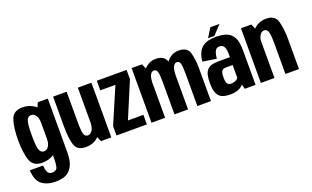

<svg xmlns="http://www.w3.org/2000/svg" viewBox="-97 -1226 3201 1969"><g transform="rotate(-20 1504.0 -241.0)"><path d="M232.8 231.9Q303.7 231.9 348.9 211.5Q394.2 191.1 422.6 137.8Q451.1 84.4 451.1 -13V-596.4H341.3L302.2 -498.1V-4.1Q302.2 94.7 284.1 113.7Q266 132.7 235.7 132.7Q216.8 132.7 202.5 123.4Q188.3 114.1 180.7 91.4Q173.1 68.7 171 32.1H26.3Q32 144.6 89.5 188.3Q147 231.9 232.8 231.9ZM175.5 2.8Q251.8 2.8 311.6 -38.2Q371.4 -79.1 371.4 -150.1L301.8 -212Q301.8 -160.3 281.6 -130.7Q261.5 -101.1 231.2 -101.1Q198.9 -101.1 183.4 -136Q167.9 -170.8 167.9 -299Q167.9 -426.7 183.4 -461.5Q198.9 -496.4 231.2 -496.4Q261.5 -496.4 281.6 -467.3Q301.8 -438.2 301.8 -387.6L370.3 -441.9Q370.3 -511.8 310.7 -556.6Q251.1 -601.4 174.8 -601.4Q73.4 -601.4 46.2 -517.8Q19 -434.1 19 -299.4Q19 -165.2 46.8 -81.2Q74.5 2.8 175.5 2.8Z M814.7 0H927.4V-596.4H779.2V-81.4ZM657 -596.5H509.2V-262.5Q509.2 -150.9 530.8 -73.2Q552.4 4.5 650.7 4.5Q744.5 4.5 798.8 -59.1Q853.1 -122.7 853.1 -203.4L779.6 -224.1Q779.6 -167.1 759.9 -134.2Q740.3 -101.2 709.5 -101.2Q680 -101.2 668.5 -133Q657 -164.7 657 -267.1Z M983.8 0H1315.5V-104.6H1147.6V-106.7L1311.1 -495.1V-596.4H986V-491.7H1151.1V-491.4L983.8 -102.4Z M1365.9 0H1514.5V-514.2L1479.4 -596.4H1365.9ZM1616.9 0H1765V-363Q1765 -446.7 1745.6 -523.8Q1726.1 -600.9 1627.5 -600.9Q1550 -600.9 1497 -535.4Q1444 -469.8 1444 -395.4L1513.7 -353.7Q1513.7 -430.5 1529.1 -462.8Q1544.5 -495.2 1571.8 -495.2Q1597.6 -495.2 1607.2 -465.6Q1616.9 -436 1616.9 -354.4ZM1866.6 0H2014.7V-363Q2014.7 -446.3 1995.6 -523.6Q1976.5 -600.9 1878.1 -600.9Q1800.6 -600.9 1747.7 -534.8Q1694.8 -468.7 1694.8 -395.4L1764.7 -353.7Q1764.7 -430.5 1780.1 -462.8Q1795.6 -495.2 1822.2 -495.2Q1848.1 -495.2 1857.3 -465.6Q1866.6 -436 1866.6 -354.4Z M2232.4 4.5Q2258.6 4.5 2281.2 -0.5Q2303.9 -5.4 2321.7 -13.8Q2339.6 -22.2 2351.8 -31.8Q2363.9 -41.4 2369.1 -51.8L2384.1 0H2501.7V-379.9Q2501.7 -466 2477.8 -514.3Q2453.9 -562.6 2406.5 -582.5Q2359.1 -602.4 2286.6 -602.4Q2242.8 -602.4 2205.4 -593.5Q2167.9 -584.7 2139.6 -563.4Q2111.3 -542.1 2093.3 -504.8Q2075.3 -467.5 2070.4 -410.4L2220 -387.7Q2223.9 -431.6 2233.1 -455.7Q2242.3 -479.8 2256.1 -488.8Q2269.9 -497.7 2286.9 -497.7Q2308 -497.7 2322.4 -487.8Q2336.8 -477.8 2344.2 -453.1Q2351.7 -428.4 2351.7 -383.4V-356.7H2222.4Q2182.2 -356.7 2152.6 -348.3Q2123 -339.8 2103.9 -319.7Q2084.8 -299.5 2076 -264.9Q2067.2 -230.3 2067.2 -177.9Q2067.2 -122.1 2077.5 -86.1Q2087.7 -50.1 2108.8 -30.1Q2129.8 -10.1 2160.5 -2.8Q2191.2 4.5 2232.4 4.5ZM2272.5 -97.3Q2260.6 -97.3 2250.6 -100.7Q2240.7 -104.2 2233.1 -113.4Q2225.5 -122.6 2221.9 -139.4Q2218.3 -156.3 2218.3 -184.5Q2218.3 -212.8 2222.2 -230.3Q2226.2 -247.7 2233.6 -256.3Q2241.1 -264.9 2251.8 -268.2Q2262.5 -271.5 2275.6 -271.5H2350.2V-132.5Q2345.5 -124.2 2334 -115.6Q2322.6 -107.1 2306.7 -102.2Q2290.9 -97.3 2272.5 -97.3ZM2207.4 -615.7H2276.2L2367.5 -713.9H2267.7Z M2559.4 0H2708V-509.1L2672.5 -596.4H2559.4ZM2827.6 0H2975.5V-325.9Q2975.5 -438.6 2953.3 -519.8Q2931.2 -601 2835.8 -601Q2746.3 -601 2689.5 -538.1Q2632.6 -475.2 2632.6 -394L2705 -371.5Q2705 -428.9 2724.6 -462.1Q2744.2 -495.3 2774.1 -495.3Q2803.9 -495.3 2815.8 -463.8Q2827.6 -432.3 2827.6 -330.2Z"/></g></svg>

Font: Anybody Thin Condensed
Style: Regular
Weight: 100
Width: 3
Version: Version 1.113;gftools[0.9.25]